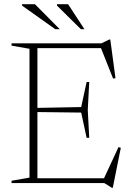

<svg xmlns="http://www.w3.org/2000/svg" viewBox="-20 -878 630 921"><path d="M35.5 0V-11L121.5 -26V-644L35.5 -659V-670H466.5L504 -688.5H509L534 -503L522.5 -501L464.5 -647H159.5V-360.5L369.5 -364.5L395.5 -484.5H408L401 -350.5L408 -217H395.5L369.5 -338L159.5 -340.5V-23H479L548.5 -172.5L559.5 -169L521 23H517L480 0ZM266.5 -738H245L86 -851V-858H147.5ZM385 -738H368L253.5 -851V-858H306.5Z"/></svg>

Font: Newsreader 16pt ExtraLight
Style: Regular
Weight: 275
Designer: Hugues Gentile
Foundry: Production Type
Version: Version 1.003; ttfautohint (v1.8.3)